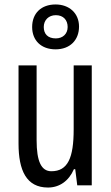

<svg xmlns="http://www.w3.org/2000/svg" viewBox="-20 -830 496 860"><path d="M229 -609C293 -609 334 -650 334 -711C334 -771 290 -810 229 -810C164 -810 124 -770 124 -709C124 -649 164 -609 229 -609ZM230 -658C194 -658 176 -678 176 -709C176 -740 198 -762 230 -762C264 -762 283 -740 283 -709C283 -678 261 -658 230 -658ZM391 -537H310V-251C310 -123 284 -63 210 -63C165 -63 144 -107 144 -202V-537H63V-187C63 -67 98 10 195 10C246 10 288 -19 311 -72H317L326 0H391Z"/></svg>

Font: Noto Sans Gujarati ExtraCondensed
Style: Regular
Weight: 400
Width: 2
Designer: Jelle Bosma - Monotype Design Team, Universal Thirst
Foundry: Monotype Imaging Inc.
Version: Version 2.106